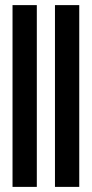

<svg xmlns="http://www.w3.org/2000/svg" viewBox="-20 -731 359 751"><path d="M29 0V-711H124V0ZM195 0V-711H290V0Z"/></svg>

Font: Junicode
Style: Bold
Weight: 700
Designer: Peter S. Baker
Version: Version 2.100; ttfautohint (v1.8.4)